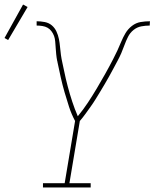

<svg xmlns="http://www.w3.org/2000/svg" viewBox="-50 -829 683 849"><path d="M140 0V-19H236L282 -294Q266 -324 255.5 -356Q245 -388 235.5 -421Q226 -454 218.5 -487.5Q211 -521 204 -555V-556Q204 -557 204 -557.5Q204 -558 203 -558V-559Q200 -574 198.5 -589.5Q197 -605 196 -620V-621Q195 -634 194 -646.5Q193 -659 189 -670Q185 -681 177.5 -691Q170 -701 160 -706.5Q150 -712 137.5 -714Q125 -716 112 -716V-735Q130 -735 148 -731.5Q166 -728 179 -717Q192 -706 199.5 -690Q207 -674 210.5 -656.5Q214 -639 215.5 -621Q217 -603 219.5 -585.5Q222 -568 226 -550.5Q230 -533 233.5 -515.5Q237 -498 241 -481Q245 -464 249.5 -447Q254 -430 259 -413Q264 -396 269.5 -379.5Q275 -363 281 -347Q287 -331 294 -315Q318 -344 338.5 -375Q359 -406 378 -438Q397 -470 415 -502Q433 -534 450 -567Q460 -586 469 -605.5Q478 -625 486 -644.5Q494 -664 505 -682.5Q516 -701 533.5 -714.5Q551 -728 571.5 -731.5Q592 -735 613 -735L612 -716Q594 -716 575 -712.5Q556 -709 540.5 -696.5Q525 -684 516 -666Q507 -648 500.5 -630Q494 -612 486.5 -594.5Q479 -577 469.5 -559.5Q460 -542 451 -525Q442 -508 432.5 -491Q423 -474 413 -457Q403 -440 393 -423.5Q383 -407 372.5 -390Q362 -373 350.5 -357Q339 -341 327.5 -325Q316 -309 303 -294L257 -19H351V0ZM-14 -652 -30 -661 52 -809 72 -798Z"/></svg>

Font: Iosevka Slab Thin Extended
Style: Italic
Weight: 100
Width: 7
Italic angle: -9°
Monospace: yes
Designer: Belleve Invis
Foundry: Belleve Invis
Version: Version 11.1.0; ttfautohint (v1.8.3)